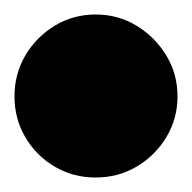

<svg xmlns="http://www.w3.org/2000/svg" viewBox="-82 -533 265 265"><path d="M-62 -400Q-62 -369 -47 -343.5Q-32 -318 -6.5 -303Q19 -288 50 -288Q81 -288 106.5 -303Q132 -318 147.5 -343.5Q163 -369 163 -400Q163 -431 147.5 -456.5Q132 -482 106.5 -497.5Q81 -513 50 -513Q19 -513 -6.5 -497.5Q-32 -482 -47 -456.5Q-62 -431 -62 -400Z"/></svg>

Font: Linefont Black
Style: Regular
Weight: 900
Monospace: yes
Version: Version 3.002;gftools[0.9.33]